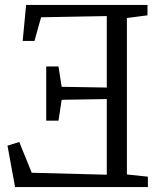

<svg xmlns="http://www.w3.org/2000/svg" viewBox="-20 -763 662 783"><path d="M497.5 -51.5 583 -42.5V0H41.5L10.5 -169L58.5 -184L109.5 -58.5L415.5 -50.5V-359L231.5 -356L218.5 -271H168.5V-492H218.5L231.5 -409L415.5 -406V-697.5L147.5 -692.5L120.5 -596H72.5L86.5 -743H581.5V-700.5L497.5 -689.5Z"/></svg>

Font: Merriweather 20pt Light
Style: Regular
Weight: 300
Version: Version 2.100